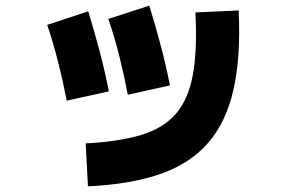

<svg xmlns="http://www.w3.org/2000/svg" viewBox="-20 -617 1040 679"><path d="M432 -282Q419 -350 402.5 -416.5Q386 -483 363 -550L508 -597Q531 -522 549 -454Q567 -386 581 -315ZM291 42 283 -110Q400 -116 478.5 -139.5Q557 -163 601.5 -214Q646 -265 662 -352.5Q678 -440 671 -573L824 -580Q832 -415 805.5 -299Q779 -183 714.5 -110Q650 -37 545 -1Q440 35 291 42ZM216 -261Q203 -329 185.5 -398Q168 -467 147 -529L292 -577Q315 -502 333 -433.5Q351 -365 365 -294Z"/></svg>

Font: Murecho Black
Style: Regular
Weight: 900
Designer: Neil Summerour
Foundry: Positype
Version: Version 1.010; ttfautohint (v1.8.3)